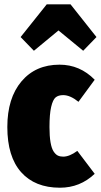

<svg xmlns="http://www.w3.org/2000/svg" viewBox="-20 -856 470 896"><path d="M138.2 -619.1 76.2 -683.1 198.2 -835.9H309.1L430.2 -683.1L368.2 -619.1L252.9 -713.9ZM257.8 -554.2Q353 -554.2 421.9 -483.9L346.2 -380.9Q307.6 -412.1 274.9 -412.1Q252.4 -412.1 239.5 -401.4Q226.6 -390.6 218.8 -357.2Q210.9 -323.7 210.9 -263.2Q210.9 -220.7 215.8 -192.1Q220.7 -163.6 230 -149.4Q239.3 -135.3 249.8 -130.1Q260.3 -125 274.9 -125Q304.2 -125 340.8 -151.9L421.9 -44.9Q353.5 20 259.8 20Q143.1 20 78.6 -52.5Q14.2 -125 14.2 -263.2Q14.2 -397.9 80.1 -476.1Q146 -554.2 257.8 -554.2Z"/></svg>

Font: Fira Sans Compressed Heavy
Style: Regular
Weight: 900
Width: 1
Designer: Carrois Corporate & Edenspiekermann AG
Foundry: Carrois Corporate GbR & Edenspiekermann AG
Version: Version 4.203;PS 004.203;hotconv 1.0.88;makeotf.lib2.5.64775